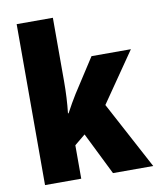

<svg xmlns="http://www.w3.org/2000/svg" viewBox="-85 -878 736 893"><g transform="rotate(-10 283.0 -431.0)"><path d="M226 -510Q226 -473 224 -434.5Q222 -396 218 -361H221Q232 -382 245 -404.5Q258 -427 268 -443L372 -604H558L396 -369L566 -51H376L277 -251L226 -209V-51H55V-811H226Z"/></g></svg>

Font: Noto Sans Tamil UI Condensed Black
Style: Regular
Weight: 900
Width: 3
Designer: Jelle Bosma - Monotype Design Team
Foundry: Monotype Imaging Inc.
Version: Version 2.004; ttfautohint (v1.8.4.7-5d5b)